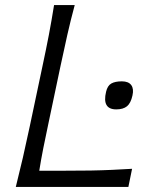

<svg xmlns="http://www.w3.org/2000/svg" viewBox="-20 -733 611 753"><path d="M42 0Q57 -60 69.8 -115.2Q82.5 -170.5 96.5 -236.5L146.5 -473Q161 -540.5 171.8 -597Q182.5 -653.5 192 -713H273Q257 -653.5 244.2 -597Q231.5 -540.5 217 -472.5L169.5 -247Q158.5 -196 149.8 -151.8Q141 -107.5 134 -63.5H232Q290.5 -63.5 335.2 -64.2Q380 -65 418.8 -66.8Q457.5 -68.5 498 -71L483.5 0ZM436 -304Q379.5 -304 396 -373Q401.5 -397 416.5 -405.5Q431.5 -414 458 -414Q484 -414 494.8 -399.2Q505.5 -384.5 499.5 -358.5Q493 -328.5 478 -316.2Q463 -304 436 -304Z"/></svg>

Font: Commissioner Flair Light
Style: Italic
Weight: 300
Italic angle: -12°
Designer: Kostas Bartsokas
Foundry: Kostas Bartsokas
Version: Version 1.000; ttfautohint (v1.8.3)